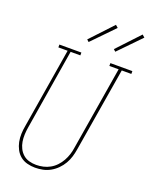

<svg xmlns="http://www.w3.org/2000/svg" viewBox="-175 -1052 896 1150"><g transform="rotate(20 273.0 -477.0)"><path d="M195 8Q170 8 145 1.5Q120 -5 101 -20.5Q82 -36 70.5 -58Q59 -80 54 -104.5Q49 -129 50 -155.5Q51 -182 56 -208L140 -717H81V-735H221V-717H159L75 -205Q71 -182 70 -158.5Q69 -135 72.5 -113Q76 -91 86 -71Q96 -51 112.5 -36.5Q129 -22 151 -16Q173 -10 196 -10Q218 -10 240.5 -15Q263 -20 283.5 -31.5Q304 -43 320.5 -60.5Q337 -78 348.5 -98.5Q360 -119 367 -141Q374 -163 377 -185L465 -717H406V-735H546V-717H485L396 -182Q392 -157 385 -133.5Q378 -110 365 -87.5Q352 -65 333 -46Q314 -27 291.5 -14.5Q269 -2 244.5 3Q220 8 195 8ZM410 -809 397 -821 529 -962 545 -948ZM240 -809 227 -821 359 -962 375 -948Z"/></g></svg>

Font: Iosevka Curly Slab ThObl
Style: Regular
Weight: 100
Italic angle: -9°
Monospace: yes
Designer: Belleve Invis
Foundry: Belleve Invis
Version: Version 11.0.0; ttfautohint (v1.8.3)